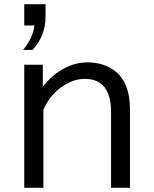

<svg xmlns="http://www.w3.org/2000/svg" viewBox="-20 -875 740 920"><path d="M96.2 -752.9V-855H198.2V-796.4Q198.2 -702.6 135.7 -635.7H90.3Q137.2 -691.4 145 -752.9ZM96.2 -564.9H185.1V-459Q230 -517.6 288.6 -547.9Q342.3 -576.2 398.4 -576.2Q471.7 -576.2 523.9 -540Q603 -485.4 603 -348.1V24.9H512.2V-336.9Q512.2 -497.1 386.7 -497.1Q338.9 -497.1 293 -469.7Q224.1 -429.2 188 -350.1V24.9H96.2Z"/></svg>

Font: BIZ UDPGothic
Style: Regular
Weight: 400
Designer: TypeBank Co., Ltd.
Foundry: Morisawa Inc.
Version: Version 1.051